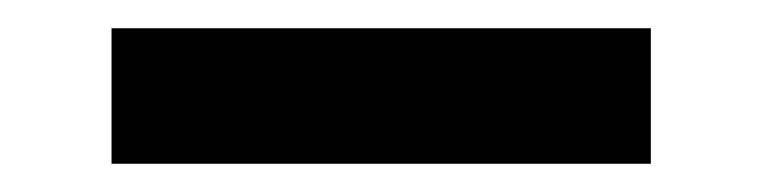

<svg xmlns="http://www.w3.org/2000/svg" viewBox="-20 -408 540 136"><path d="M59 -292V-388H441V-292Z"/></svg>

Font: Iosevka Curly
Style: Bold
Weight: 700
Monospace: yes
Designer: Belleve Invis
Foundry: Belleve Invis
Version: Version 22.1.2; ttfautohint (v1.8.4)